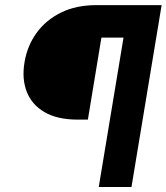

<svg xmlns="http://www.w3.org/2000/svg" viewBox="-20 -748 666 768"><path d="M375 0 474.1 -597.7H385.7L331.5 -269.5H289.1Q208 -270 157.5 -299.8Q106.9 -329.6 86.9 -381.3Q66.9 -433.1 78.1 -499Q88.9 -564.5 126 -616Q163.1 -667.5 223.6 -697.5Q284.2 -727.5 365.2 -727.5H626.5L505.9 0Z"/></svg>

Font: Inter Display Extra Bold
Style: Italic
Weight: 800
Italic angle: -9.39999°
Designer: Rasmus Andersson
Foundry: rsms
Version: Version 4.000;git-4fc901f